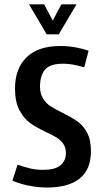

<svg xmlns="http://www.w3.org/2000/svg" viewBox="-20 -841 478 869"><path d="M361.3 -536.1Q307.6 -552.7 266.6 -552.7Q206.1 -552.7 183.6 -525.4Q161.1 -498 161.1 -449.2Q161.1 -417 174.8 -395Q188.5 -373 209 -359.9Q229.5 -346.7 263.7 -330.1Q304.7 -309.6 330.6 -291.5Q356.4 -273.4 374 -240.7Q391.6 -208 391.6 -157.2Q391.6 -73.2 340.3 -32.7Q289.1 7.8 192.4 7.8Q153.3 7.8 111.3 -0.5Q69.3 -8.8 36.1 -23.4L59.6 -95.7Q89.8 -85 116.7 -78.6Q143.6 -72.3 173.8 -72.3Q230.5 -72.3 254.4 -93.3Q278.3 -114.3 278.3 -148.4Q278.3 -172.9 266.6 -189.9Q254.9 -207 237.3 -217.8Q219.7 -228.5 188.5 -243.2Q143.6 -264.6 115.7 -284.7Q87.9 -304.7 67.9 -342.3Q47.9 -379.9 47.9 -440.4Q47.9 -530.3 100.1 -581.5Q152.3 -632.8 252.9 -632.8Q287.1 -632.8 320.3 -627Q353.5 -621.1 380.9 -611.3ZM326.2 -821.3 246.1 -685.5H191.4L111.3 -821.3H179.7L218.8 -748L257.8 -821.3Z"/></svg>

Font: Sudo Variable
Style: Regular
Weight: 400
Monospace: yes
Designer: Jens Kutilek
Foundry: Jens Kutilek
Version: Version 0.040